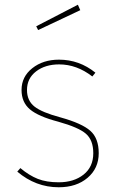

<svg xmlns="http://www.w3.org/2000/svg" viewBox="-20 -781 500 811"><path d="M229 -529Q315 -529 383 -474L370 -458Q304 -509 230 -509Q171 -509 132.5 -479.5Q94 -450 94 -401Q94 -356 125.5 -331Q157 -306 236 -285Q326 -260 361.5 -228.5Q397 -197 397 -134Q397 -70 350 -30Q303 10 228 10Q131 10 53 -56L66 -71Q103 -40 139.5 -25.5Q176 -11 228 -11Q292 -11 333 -43.5Q374 -76 374 -134Q374 -189 343 -216Q312 -243 226 -267Q142 -289 106.5 -319Q71 -349 71 -401Q71 -457 116.5 -493Q162 -529 229 -529ZM319 -738 141 -654 133 -670 309 -761Z"/></svg>

Font: FiraSans
Style: Regular
Weight: 150
Designer: Carrois Corporate & Edenspiekermann AG
Foundry: Carrois Corporate GbR & Edenspiekermann AG
Version: Version 3.106;PS 003.106;hotconv 1.0.70;makeotf.lib2.5.58329